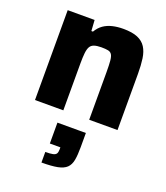

<svg xmlns="http://www.w3.org/2000/svg" viewBox="-148 -620 887 1024"><g transform="rotate(20 295.5 -108.0)"><path d="M61.5 0V-510H214.2L218.2 -448.5H227.1Q242.2 -474.3 264 -489.5Q285.8 -504.6 314 -511.3Q342.2 -518 374.7 -518Q425.9 -518 456.6 -505Q487.3 -492 503.2 -466.8Q519.2 -441.6 524.5 -404.6Q529.8 -367.6 529.8 -319V0H369.1V-269.6Q369.1 -310.8 366.9 -334.3Q364.8 -357.8 357.8 -368.7Q350.9 -379.6 336.6 -382.5Q322.3 -385.4 298.4 -385.4Q272.9 -385.4 257.3 -379.9Q241.7 -374.5 234.4 -361Q227.2 -347.6 224.8 -324.4Q222.3 -301.1 222.3 -265.6V0ZM207.8 301.5V241.4Q236.5 241.4 250.7 238.2Q264.9 235 270 226.7Q275 218.4 275 203.2V190.9H215.2V72.4H376.6V152.5Q376.6 197.3 371.3 226.4Q365.9 255.5 348.8 271.9Q331.7 288.2 298 294.9Q264.4 301.5 207.8 301.5Z"/></g></svg>

Font: Saira Thin
Style: Regular
Weight: 100
Designer: Hector Gatti with collaboration of the Omnibus-Type team
Foundry: Omnibus-Type
Version: Version 1.101